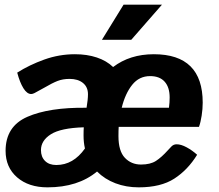

<svg xmlns="http://www.w3.org/2000/svg" viewBox="-20 -793 940 825"><path d="M490 -248Q489 -234 489 -208Q489 -144 516.5 -115Q544 -86 586 -86Q626 -86 650 -101.5Q674 -117 701 -147L717 -164Q726 -173 739 -173Q758 -173 782 -160Q806 -147 827 -128Q787 -63 729 -25.5Q671 12 576 12Q522 12 476 -5.5Q430 -23 397 -56Q315 12 184 12Q103 12 53.5 -31Q4 -74 4 -145Q4 -250 97.5 -291Q191 -332 352 -330Q358 -366 358 -388Q358 -419 336.5 -436.5Q315 -454 279 -454Q250 -454 227 -445Q204 -436 170 -416L128 -393Q120 -389 114 -389Q96 -389 80.5 -414Q65 -439 54 -481Q106 -514 170 -537Q234 -560 302 -560Q354 -560 396 -546Q438 -532 466 -505Q538 -560 641 -560Q851 -560 851 -352Q851 -325 846.5 -296Q842 -267 835 -248ZM503 -330H706Q709 -353 709 -374Q709 -418 687.5 -442Q666 -466 625 -466Q578 -466 548 -428.5Q518 -391 503 -330ZM345 -155Q339 -181 339 -211Q339 -234 340 -246Q241 -243 198.5 -216Q156 -189 156 -148Q156 -119 173.5 -101.5Q191 -84 222 -84Q295 -84 345 -155ZM511 -773H676L544 -622H418Z"/></svg>

Font: Krub
Style: Bold Italic
Weight: 700
Italic angle: -8°
Designer: Ekaluck Peanpanawate
Foundry: Cadson Demak Co.,Ltd.
Version: Version 1.000; ttfautohint (v1.6)